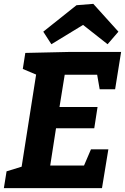

<svg xmlns="http://www.w3.org/2000/svg" viewBox="-20 -974 647 994"><path d="M483 -587 496 -512H576L607 -705H334L111 -700L98 -617L167 -588L92 -111L14 -87L0 0H508L541 -201H451L415 -117H240L270 -310H468L485 -420H288L315 -587ZM410 -845 537 -745 593 -810 463 -954 376 -947 204 -810 246 -745Z"/></svg>

Font: Bitter
Style: Bold Italic
Weight: 700
Designer: Sol Matas
Foundry: Sol Matas
Version: Version 1.002